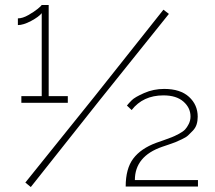

<svg xmlns="http://www.w3.org/2000/svg" viewBox="-20 -751 864 773"><path d="M777 0H486Q486 -72 516.5 -112.5Q547 -153 609 -176Q616 -178 639 -186.5Q662 -195 671.5 -198.5Q681 -202 699 -211.5Q717 -221 725 -229.5Q733 -238 740 -252Q747 -266 747 -282Q747 -317 718.5 -342Q690 -367 638 -367Q556 -367 510 -308L491 -326Q498 -335 510.5 -347.5Q523 -360 560.5 -376.5Q598 -393 641 -393Q706 -393 741 -361Q776 -329 776 -281Q776 -264 771.5 -250Q767 -236 756.5 -225Q746 -214 737.5 -206Q729 -198 711.5 -190Q694 -182 686 -178.5Q678 -175 658 -168.5Q638 -162 633 -160Q523 -122 523 -26H777ZM176 -364H253V-337H66V-364H148V-698Q136 -683 105 -666.5Q74 -650 52 -650V-677Q71 -677 94.5 -690.5Q118 -704 132 -715.5Q146 -727 148 -731H176ZM104 2 82 -16 361 -363 638 -712 660 -695 380 -346Z"/></svg>

Font: Raleway
Style: ExtraLight
Weight: 200
Designer: Matt McInerney, Pablo Impallari, Rodrigo Fuenzalida
Foundry: Matt McInerney, Pablo Impallari, Rodrigo Fuenzalida
Version: Version 2.001